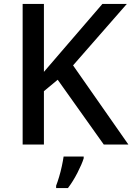

<svg xmlns="http://www.w3.org/2000/svg" viewBox="-20 -734 672 975"><path d="M632 0H507L273 -329L203 -271V0H95V-714H203V-369Q229 -399 255 -429.5Q281 -460 307 -490L500 -714H624L351 -402ZM405 70Q396 99 373.5 143Q351 187 325 221H265V209Q272 191 280 164.5Q288 138 294 110Q300 82 303 61H405Z"/></svg>

Font: Noto Sans Gurmukhi Medium
Style: Regular
Weight: 500
Designer: Jelle Bosma - Monotype Design Team
Foundry: Monotype Imaging Inc.
Version: Version 2.004; ttfautohint (v1.8.4.7-5d5b)